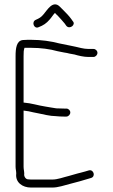

<svg xmlns="http://www.w3.org/2000/svg" viewBox="-20 -854 507 863"><path d="M154 -732C174.4 -739.7 188.9 -749.3 203 -766C212.9 -776.8 218 -787 227 -796C230.3 -792 234.3 -788 239 -784C249.3 -772.4 261.4 -760.3 271 -748L278 -738C293.1 -719.9 322.7 -743.3 307 -759L300 -769C290.1 -782.7 276.2 -796.8 264.5 -808.5L249 -824C217.4 -855.6 191.1 -806.8 176 -790C165.3 -776.7 156 -771.4 141 -765C119.6 -755.8 133.1 -721.5 154 -732ZM400 -634H377C367.2 -634 353.6 -635.9 345 -638C312.8 -646.1 280.6 -651.6 246 -659C209.1 -668.8 165.3 -675 122 -675H102C94 -675 87.3 -674.7 82 -674C54.1 -670.7 50 -636.4 50 -602V-105C50 -93.2 53 -85.3 53 -74C48 -33.9 81.3 -11 119 -11H215C227 -11 240.7 -13 256 -17C280.6 -24.4 314.8 -32.2 338 -39L389 -54C411.4 -60.4 401 -94.3 379 -88L362 -83C335.9 -76.9 316.1 -70.4 289 -63C266.2 -57.8 239.9 -47 215 -47H119C113.7 -47 109.3 -47.3 106 -48C95.9 -48 86.6 -61.1 89 -73C89 -84.1 86 -92.9 86 -105V-357C100.7 -355.5 117.1 -352.5 130 -349L152.5 -344.5C174.9 -340 205.7 -332 230 -332C243.1 -330.7 254 -330 268 -330H278C287.5 -330 296 -338.9 296 -348.5C296 -358.2 287.5 -366 278 -366H268C255.9 -366 245.1 -367 233 -367C218.9 -368.8 198.7 -372.9 184.5 -375C150.5 -380 122.5 -390.2 86 -393V-602C86 -621.7 86.3 -626 90 -639H122C162.6 -639 204.7 -633.5 238 -624L268 -618C277.3 -616.7 285.7 -615 293 -613L315 -609C332.2 -603.8 356.8 -598 377 -598H400C409.5 -598 418 -606.9 418 -616.5C418 -626.2 409.5 -634 400 -634Z"/></svg>

Font: HoneyBee
Style: Lit
Weight: 300
Foundry: Cannot Into Space Fonts
Version: Version 0.89